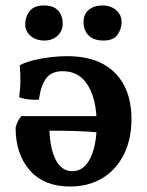

<svg xmlns="http://www.w3.org/2000/svg" viewBox="-20 -672 537 701"><path d="M236 9Q141 9 89 -50Q37 -109 37 -206Q43 -231 58 -248H343V-188Q306 -192 259.5 -193.5Q213 -195 140 -195L160 -218Q160 -138 181.5 -92.5Q203 -47 244 -47Q286 -47 309.5 -94Q333 -141 333 -219Q333 -307 301.5 -359.5Q270 -412 209 -412Q168 -412 148.5 -386Q129 -360 122 -308Q104 -307 85 -309Q66 -311 50 -317Q54 -344 54.5 -374Q55 -404 52 -434Q76 -446 106 -453Q136 -460 167.5 -463.5Q199 -467 224 -467Q303 -467 355 -439Q407 -411 433.5 -359.5Q460 -308 460 -238Q460 -164 432.5 -108.5Q405 -53 354.5 -22Q304 9 236 9ZM358 -524Q322 -524 303.5 -542.5Q285 -561 285 -591Q285 -620 304 -636Q323 -652 354 -652Q384 -652 404 -635Q424 -618 424 -591Q424 -566 409 -545Q394 -524 358 -524ZM142 -524Q111 -524 91.5 -541Q72 -558 72 -584Q72 -610 88 -631Q104 -652 140 -652Q176 -652 192.5 -633Q209 -614 209 -586Q209 -559 190 -541.5Q171 -524 142 -524Z"/></svg>

Font: Vollkorn SemiBold
Style: Regular
Weight: 600
Designer: Friedrich Althausen
Foundry: Friedrich Althausen
Version: Version 5.000